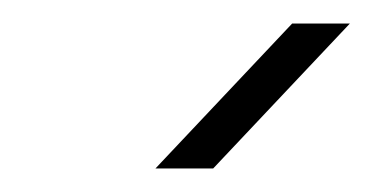

<svg xmlns="http://www.w3.org/2000/svg" viewBox="-20 -900 317 163"><path d="M112 -757 228 -880H277L161 -757Z"/></svg>

Font: MuseoModerno ExtraLight
Style: Italic
Weight: 250
Italic angle: -9°
Designer: Pablo Cosgaya, Héctor Gatti, Marcela Romero, and the Authors of The MuseoModerno Project.
Foundry: Omnibus-Type Team
Version: Version 1.003